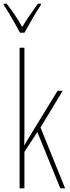

<svg xmlns="http://www.w3.org/2000/svg" viewBox="-35 -1018 379 1038"><path d="M97 -361Q97 -326 97 -296.5Q97 -267 96 -233H97Q107 -250 113 -260.5Q119 -271 128 -285L276 -527H304L184 -329L317 0H291L167 -304L97 -197V0H71V-760H97ZM73 -841Q60 -866 43.5 -895Q27 -924 11.5 -950Q-4 -976 -15 -991V-998H1Q21 -973 44 -939Q67 -905 85 -872Q105 -905 125 -934.5Q145 -964 170 -998H186V-991Q164 -959 140.5 -917.5Q117 -876 97 -841Z"/></svg>

Font: Noto Sans ExtraCondensed Thin
Style: Regular
Weight: 100
Width: 2
Designer: Monotype Design Team
Foundry: Monotype Imaging Inc.
Version: Version 2.013; ttfautohint (v1.8.4.7-5d5b)